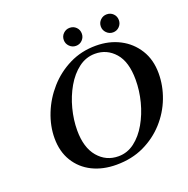

<svg xmlns="http://www.w3.org/2000/svg" viewBox="-142 -936 1056 1081"><g transform="rotate(-20 386.5 -395.5)"><path d="M375 12Q294 12 231.5 -19Q169 -50 133 -108.5Q97 -167 97 -247Q97 -320 126 -393Q155 -466 208 -526Q261 -586 333.5 -622Q406 -658 493 -658Q572 -658 635 -625.5Q698 -593 735.5 -533Q773 -473 773 -391Q773 -317 745.5 -245Q718 -173 665.5 -115Q613 -57 540 -22.5Q467 12 375 12ZM473 -617Q419 -617 374.5 -583.5Q330 -550 298 -494.5Q266 -439 249 -373.5Q232 -308 232 -245Q232 -142 280 -85.5Q328 -29 402 -29Q455 -29 498.5 -62Q542 -95 573.5 -150Q605 -205 622 -270.5Q639 -336 639 -402Q639 -509 591.5 -563Q544 -617 473 -617ZM335 -749Q335 -772 351 -787.5Q367 -803 389 -803Q412 -803 427.5 -787.5Q443 -772 443 -749Q443 -727 427.5 -711Q412 -695 389 -695Q367 -695 351 -711Q335 -727 335 -749ZM557 -749Q557 -772 573 -787.5Q589 -803 611 -803Q634 -803 649.5 -787.5Q665 -772 665 -749Q665 -727 649.5 -711Q634 -695 611 -695Q589 -695 573 -711Q557 -727 557 -749Z"/></g></svg>

Font: Libertinus Serif Semibold Italic
Style: Regular
Weight: 600
Italic angle: -11.5°
Designer: Philipp H. Poll, Khaled Hosny
Foundry: Caleb Maclennan
Version: Version 7.051;RELEASE